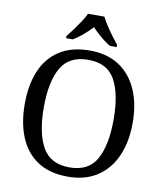

<svg xmlns="http://www.w3.org/2000/svg" viewBox="-99 -1011 940 1102"><g transform="rotate(10 371.0 -460.5)"><path d="M371 10Q265 10 195 -36Q125 -82 90.5 -165Q56 -248 56 -359Q56 -470 90.5 -552Q125 -634 195.5 -679.5Q266 -725 372 -725Q473 -725 542.5 -679.5Q612 -634 648.5 -551.5Q685 -469 685 -358Q685 -247 648.5 -164.5Q612 -82 542 -36Q472 10 371 10ZM371 -44Q483 -44 528.5 -127Q574 -210 574 -358Q574 -507 528.5 -589Q483 -671 372 -671Q260 -671 213.5 -589Q167 -507 167 -358Q167 -210 213.5 -127Q260 -44 371 -44ZM224 -784Q240 -803 259 -829Q278 -855 296 -882Q314 -909 324 -931H419Q430 -909 447.5 -882Q465 -855 484.5 -829Q504 -803 519 -784V-771H480Q461 -782 441.5 -797Q422 -812 404 -828.5Q386 -845 371 -861Q349 -837 320.5 -812.5Q292 -788 263 -771H224Z"/></g></svg>

Font: Noto Serif Khojki
Style: Regular
Weight: 400
Designer: Juan Bruce
Version: Version 2.002